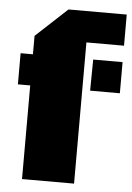

<svg xmlns="http://www.w3.org/2000/svg" viewBox="-52 -756 547 795"><g transform="rotate(5 221.5 -358.0)"><path d="M286.1 -586.9V0H69.8V-389.2H18.6V-518.6H69.8V-595.2L200.2 -716.3H442.4V-586.9ZM318.8 -389.2 320.3 -518.6H442.4V-389.2Z"/></g></svg>

Font: Black Ops One [rus by aLiNcE]
Style: Regular
Weight: 400
Designer: James Grieshaber
Foundry: James Grieshaber
Version: Version 1.002;May 25, 2024;FontCreator 13.0.0.2680 64-bit